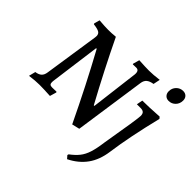

<svg xmlns="http://www.w3.org/2000/svg" viewBox="-226 -935 1402 1402"><g transform="rotate(45 475.5 -234.0)"><path d="M564 -545Q568 -588 537 -588L502 -587L500 -592L514 -642Q583 -638 618 -638Q659 -638 721 -646L710 -593Q677 -588 659.5 -573.5Q642 -559 638 -530L558 22L499 36Q369 -236 235 -481H229L177 -92Q176 -87 176 -78Q176 -63 182.5 -57Q189 -51 204 -51L249 -52L252 -47L237 4Q167 0 127 0Q85 0 25 8L38 -44Q68 -48 84 -62.5Q100 -77 104 -107L168 -532Q169 -537 169 -546Q169 -568 152.5 -578Q136 -588 94 -593L91 -600L103 -643Q164 -638 197 -638Q231 -638 272 -642Q383 -411 512 -174H518ZM826 -634Q826 -666 847.5 -688Q869 -710 900 -710Q922 -710 935.5 -696.5Q949 -683 949 -660Q949 -627 927.5 -605Q906 -583 875 -583Q853 -583 839.5 -597Q826 -611 826 -634ZM652 242 632 219 635 209Q674 180 698 150Q722 120 736 76Q750 32 759 -37Q809 -329 809 -361Q809 -383 799 -392.5Q789 -402 767 -402H729L738 -449Q801 -449 910 -456L921 -443Q860 -195 836 -20Q823 76 777 139.5Q731 203 652 242Z"/></g></svg>

Font: Alegreya Medium
Style: Italic
Weight: 500
Italic angle: -7°
Designer: Juan Pablo del Peral
Foundry: Huerta Tipografica
Version: Version 2.008; ttfautohint (v1.8)